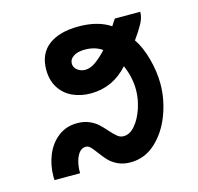

<svg xmlns="http://www.w3.org/2000/svg" viewBox="-88 -649 775 752"><g transform="rotate(-15 300.0 -273.5)"><path d="M236.5 -61.5Q223.5 -79 215.5 -86.8Q207.5 -94.5 198 -94.5Q180.5 -94.5 169.2 -78.8Q158 -63 153.5 -40.8Q149 -18.5 150 0H46L45.5 -13Q45.5 -60 62.2 -101Q79 -142 111.5 -167.2Q144 -192.5 188.5 -192.5Q216 -192.5 236.5 -183.8Q257 -175 270.5 -163Q284 -151 300.5 -132Q317 -113.5 328 -104.8Q339 -96 353 -96Q378 -96 399.2 -121Q420.5 -146 433.2 -184Q446 -222 446 -259.5Q446 -310 424 -360.5Q361.5 -291 272 -291Q231.5 -291 198.5 -306.2Q165.5 -321.5 146 -352Q126.5 -382.5 126.5 -425.5Q126.5 -490.5 170.5 -523.8Q214.5 -557 292 -557Q370.5 -557 420.5 -523.5L438 -550H541Q541.5 -527.5 527.5 -502Q513.5 -476.5 492 -447Q515 -414 529.8 -360.8Q544.5 -307.5 544.5 -257Q544.5 -194 521.2 -132.2Q498 -70.5 454.2 -30.2Q410.5 10 352.5 10Q323 10 301.2 -0.5Q279.5 -11 265.8 -25.5Q252 -40 236.5 -61.5ZM362.5 -442.5Q334.5 -463 292.5 -463Q262.5 -463 246 -451.5Q229.5 -440 229.5 -423.5Q229.5 -407 243.2 -396.5Q257 -386 275 -386Q295.5 -386 317.2 -401.5Q339 -417 362.5 -442.5Z"/></g></svg>

Font: JuliaMono SemiBold
Style: Regular
Weight: 600
Monospace: yes
Designer: cormullion
Foundry: corm
Version: Version 0.055; ttfautohint (v1.8.4)